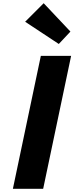

<svg xmlns="http://www.w3.org/2000/svg" viewBox="-20 -1172 461 1192"><path d="M251.2 -1152 136.1 -1037 345 -899 417.2 -976ZM421.5 -825H233.5L60 0H248Z"/></svg>

Font: Hussar
Style: BdOblTwo
Weight: 700
Foundry: Cannot Into Space Fonts
Version: Version 2.00